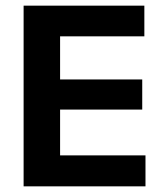

<svg xmlns="http://www.w3.org/2000/svg" viewBox="-20 -659 578 679"><path d="M63.5 0V-639H192.5V0ZM102 0V-109.5H494.5V0ZM138.5 -271.5V-378H483V-271.5ZM101.5 -530.5V-639H490.5V-530.5Z"/></svg>

Font: Anek Gurmukhi Medium SemiBold
Style: Regular
Weight: 600
Version: Version 1.003